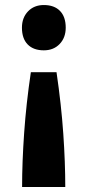

<svg xmlns="http://www.w3.org/2000/svg" viewBox="-20 -561 353 763"><path d="M239.4 182H67.8Q67.8 83.6 76 -33.1Q84.2 -149.8 102.6 -274H204.6Q223.6 -144.4 231.5 -29.8Q239.4 84.8 239.4 182ZM241.2 -451Q241.2 -411.4 217.1 -386.2Q193 -361 154.2 -361Q112.8 -361 90 -384.4Q67.2 -407.8 67.2 -451Q67.2 -490.6 91.3 -515.8Q115.4 -541 154.2 -541Q195.6 -541 218.4 -517.6Q241.2 -494.2 241.2 -451Z"/></svg>

Font: Easer Grotesk Variable
Style: Regular
Weight: 400
Designer: Boardeaser, Bonnie Shaver-Troup, Thomas Jockin
Foundry: Lexend
Version: Version 1.001;Glyphs 3.1.2 (3151)